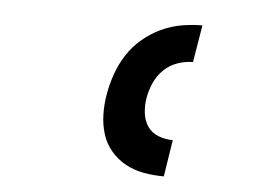

<svg xmlns="http://www.w3.org/2000/svg" viewBox="-36 -823 572 432"><g transform="rotate(5 250.0 -607.0)"><path d="M348 -434Q325 -434 302.5 -438Q280 -442 261 -452.5Q242 -463 228 -479.5Q214 -496 207.5 -517Q201 -538 200.5 -561Q200 -584 204 -607Q208 -630 216 -653Q224 -676 237.5 -697Q251 -718 270.5 -734.5Q290 -751 312.5 -761.5Q335 -772 358.5 -776Q382 -780 405 -780L391 -696Q374 -696 356.5 -690Q339 -684 325.5 -671Q312 -658 304.5 -641Q297 -624 294 -607Q291 -590 293 -572.5Q295 -555 304 -542Q313 -529 328.5 -523Q344 -517 361 -517Z"/></g></svg>

Font: Iosevka Term Curly
Style: Bold Italic
Weight: 700
Italic angle: -9°
Designer: Belleve Invis
Foundry: Belleve Invis
Version: Version 32.3.0